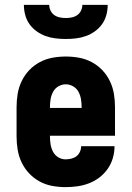

<svg xmlns="http://www.w3.org/2000/svg" viewBox="-20 -760 540 788"><path d="M249 8Q222 8 194.5 3Q167 -2 143 -15Q119 -28 100 -48Q81 -68 69 -93Q57 -118 52.5 -145.5Q48 -173 48 -200V-320Q48 -348 52.5 -375Q57 -402 69 -427Q81 -452 100 -472Q119 -492 143.5 -505Q168 -518 195 -523Q222 -528 250 -528Q278 -528 305 -523Q332 -518 356.5 -505Q381 -492 400 -472Q419 -452 431 -427Q443 -402 447.5 -375Q452 -348 452 -320V-203H185V-200Q185 -184 187.5 -168Q190 -152 197.5 -137.5Q205 -123 219 -114.5Q233 -106 249 -106Q261 -106 273 -109Q285 -112 294 -119Q303 -126 308 -137Q313 -148 313 -160H450V-159Q450 -135 443 -111Q436 -87 422 -67Q408 -47 388.5 -32Q369 -17 346 -8Q323 1 298.5 4.5Q274 8 249 8ZM185 -317H315V-320Q315 -336 312.5 -352Q310 -368 302.5 -382.5Q295 -397 280.5 -405.5Q266 -414 250 -414Q234 -414 219.5 -405.5Q205 -397 197.5 -382.5Q190 -368 187.5 -352Q185 -336 185 -320ZM250 -600Q229 -600 208 -602.5Q187 -605 167.5 -612Q148 -619 130.5 -631.5Q113 -644 101 -661Q89 -678 83.5 -698.5Q78 -719 78 -740H182Q182 -728 187.5 -716.5Q193 -705 203 -698Q213 -691 225.5 -688.5Q238 -686 250 -686Q262 -686 274.5 -688.5Q287 -691 297 -698Q307 -705 312.5 -716.5Q318 -728 318 -740H422Q422 -719 416.5 -698.5Q411 -678 399 -661Q387 -644 369.5 -631.5Q352 -619 332.5 -612Q313 -605 292 -602.5Q271 -600 250 -600Z"/></svg>

Font: Iosevka Heavy
Style: Regular
Weight: 900
Monospace: yes
Designer: Belleve Invis
Foundry: Belleve Invis
Version: Version 32.5.0; ttfautohint (v1.8.4)